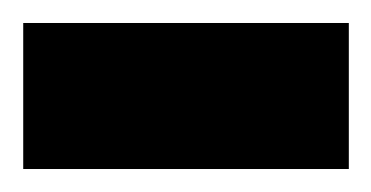

<svg xmlns="http://www.w3.org/2000/svg" viewBox="-30 -147 323 167"><path d="M-9.8 0V-127H273.4V0Z"/></svg>

Font: Vazir WOL
Style: Bold-WOL
Weight: 700
Designer: Saber Rastikerdar
Foundry: Saber Rastikerdar
Version: Version 30.00;August 23, 2021;FontCreator 13.0.0.2683 64-bit